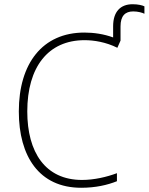

<svg xmlns="http://www.w3.org/2000/svg" viewBox="-20 -878 703 908"><path d="M364 10C432 10 488 -3 533 -21V-59C485 -41 425 -27 368 -27C194 -27 109 -158 109 -351C109 -560 207 -688 380 -688C424 -688 481 -679 535 -652L550 -686V-753C550 -803 572 -824 610 -824C633 -824 653 -818 663 -813V-848C653 -853 633 -858 607 -858C549 -858 515 -822 515 -754V-701C471 -717 424 -724 379 -724C181 -724 69 -578 69 -351C69 -139 165 10 364 10Z"/></svg>

Font: Noto Sans Mono ExtraLight
Style: Regular
Weight: 200
Designer: Monotype Design Team
Foundry: Monotype Imaging Inc.
Version: Version 2.014